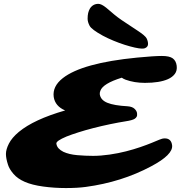

<svg xmlns="http://www.w3.org/2000/svg" viewBox="-20 -954 952 993"><path d="M445.3 -910.2Q460.9 -934.1 488.8 -934.1Q504.4 -934.1 529.3 -914.1L570.8 -878.9Q587.9 -864.7 608.4 -850.6L690.9 -795.9Q731.4 -769.5 738.5 -755.1Q745.6 -740.7 745.6 -726.3Q745.6 -711.9 730.5 -705.1Q726.6 -702.6 713.9 -702.6Q701.2 -702.6 677 -708Q652.8 -713.4 624.5 -722.4Q596.2 -731.4 566.7 -743.7Q537.1 -755.9 511.7 -769.5Q453.6 -801.3 443.4 -820.8Q433.1 -840.3 433.1 -857.2Q433.1 -874 436 -886.7Q439 -899.4 445.3 -910.2ZM21.5 -101.6Q10.7 -134.3 10.7 -157.7Q10.7 -181.2 26.1 -211.4Q41.5 -241.7 77.1 -271.5Q155.3 -336.4 316.9 -382.8Q265.1 -404.8 257.8 -452.6Q250.5 -507.3 304.7 -549.8Q404.8 -628.4 689.5 -656.2Q777.3 -664.6 817.1 -664.6Q856.9 -664.6 873.8 -651.9Q890.6 -639.2 893.8 -614Q897 -588.9 884.3 -571.8Q871.6 -554.7 848.1 -544.4Q804.7 -525.4 729.5 -525.4Q674.3 -525.4 628.9 -542Q616.7 -546.9 609.9 -552.2Q512.2 -522 499 -484.4Q495.1 -474.6 496.1 -466.3Q500.5 -436.5 535.2 -422.4Q569.8 -408.2 640.6 -404.3Q664.1 -402.3 675.5 -391.6Q687 -380.9 688.7 -369.1Q690.4 -357.4 687 -350.8Q683.6 -344.2 676.8 -339.8Q665 -332 630.4 -326.7Q595.7 -321.3 549.8 -311.8Q503.9 -302.2 462.4 -291.5Q420.9 -280.8 385.5 -269.5Q350.1 -258.3 324.2 -248Q269.5 -225.1 271.5 -211.2Q273.4 -197.3 282.7 -187Q292 -176.8 307.6 -168.9Q336.9 -155.3 379.2 -151.6Q421.4 -147.9 461.2 -147.9Q501 -147.9 546.6 -154.5Q592.3 -161.1 632.1 -171.4Q671.9 -181.6 705.3 -193.1Q738.8 -204.6 763.7 -214.8L803.7 -231.4Q819.3 -238.3 832 -238.3Q865.7 -238.3 870.1 -202.6Q876 -154.3 761.7 -93.8Q608.9 -12.2 423.8 12.7Q380.9 18.6 320.6 18.6Q260.3 18.6 203.1 10.7Q146 2.9 108.4 -13.4Q70.8 -29.8 49.6 -54.7Q28.3 -79.6 21.5 -101.6Z"/></svg>

Font: Sarina
Style: Regular
Weight: 400
Designer: James Grieshaber
Foundry: James Grieshaber
Version: Version 1.001